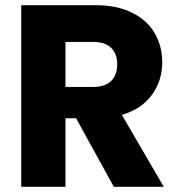

<svg xmlns="http://www.w3.org/2000/svg" viewBox="-20 -722 692 742"><path d="M420 0 274 -265H233V0H62V-702H349Q432 -702 490.5 -673Q549 -644 578 -593.5Q607 -543 607 -481Q607 -411 567.5 -356Q528 -301 451 -278L613 0ZM233 -386H339Q386 -386 409.5 -409Q433 -432 433 -474Q433 -514 409.5 -537Q386 -560 339 -560H233Z"/></svg>

Font: Poppins A&M
Style: Bold-A&M
Weight: 700
Designer: Ninad Kale (Devanagari), Jonny Pinhorn (Latin)
Foundry: Indian Type Foundry
Version: 4.004